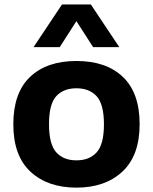

<svg xmlns="http://www.w3.org/2000/svg" viewBox="-20 -828 684 858"><path d="M321.5 10.5Q193 10.5 116.2 -60.8Q39.5 -132 39.5 -272.5Q39.5 -413 114.2 -484.2Q189 -555.5 321.5 -555.5Q454.5 -555.5 529.2 -484.2Q604 -413 604 -273Q604 -133 527 -61.2Q450 10.5 321.5 10.5ZM321.5 -111.5Q380 -111.5 412.2 -147.5Q444.5 -183.5 444.5 -272Q444.5 -362 412 -397.8Q379.5 -433.5 321.5 -433.5Q263.5 -433.5 231.2 -398Q199 -362.5 199 -273.5Q199 -183.5 231.2 -147.5Q263.5 -111.5 321.5 -111.5ZM130 -617.5 257 -808H386L513 -617.5H396L321.5 -733.5L247 -617.5Z"/></svg>

Font: Encode Sans Semi Expanded
Style: Bold
Weight: 700
Width: 6
Designer: Multiple Designers
Foundry: Impallari Type
Version: Version 3.000; ttfautohint (v1.8.3) -l 8 -r 50 -G 200 -x 14 